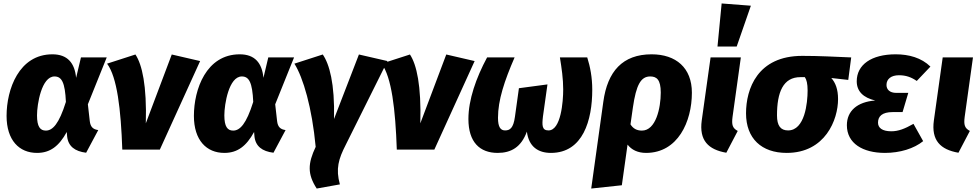

<svg xmlns="http://www.w3.org/2000/svg" viewBox="-20 -865 5655 1110"><path d="M283 -551C89 -551 18 -348 18 -195C18 -54 91 19 194 19C270 19 321 -20 366 -102L368 -77C374 -19 413 10 478 18L548 -113C519 -117 503 -130 499 -165L488 -262L597 -533H448L420 -415C412 -501 370 -551 283 -551ZM295 -423C337 -423 356 -388 361 -276C321 -148 284 -110 245 -110C212 -110 194 -133 194 -198C194 -262 220 -423 295 -423Z M763 -550 599 -497C657 -419 679 -234 687 0H904L1137 -512L973 -550L823 -152C829 -370 802 -491 763 -550Z M1366 -551C1172 -551 1101 -348 1101 -195C1101 -54 1174 19 1277 19C1353 19 1404 -20 1449 -102L1451 -77C1457 -19 1496 10 1561 18L1631 -113C1602 -117 1586 -130 1582 -165L1571 -262L1680 -533H1531L1503 -415C1495 -501 1453 -551 1366 -551ZM1378 -423C1420 -423 1439 -388 1444 -276C1404 -148 1367 -110 1328 -110C1295 -110 1277 -133 1277 -198C1277 -262 1303 -423 1378 -423Z M1846 -550 1682 -497C1733 -416 1784 -242 1805 -16C1759 81 1757 142 1811 225L1945 201C1920 111 1937 54 1979 -28L2220 -512L2055 -550L1911 -177C1916 -383 1884 -495 1846 -550Z M2350 -550 2186 -497C2244 -419 2266 -234 2274 0H2491L2724 -512L2560 -550L2410 -152C2416 -370 2389 -491 2350 -550Z M2857 19C2935 19 2993 -14 3026 -104C3037 -17 3091 19 3165 19C3351 19 3404 -171 3404 -346C3404 -418 3392 -479 3375 -533H3217C3227 -471 3236 -410 3236 -348C3236 -277 3223 -111 3151 -111C3113 -111 3113 -140 3119 -192L3145 -377L2980 -355L2957 -190C2948 -123 2927 -111 2900 -111C2874 -111 2859 -130 2859 -184C2859 -286 2896 -397 2955 -533H2796C2732 -414 2688 -288 2688 -177C2688 -43 2754 19 2857 19Z M3747 -551C3579 -551 3492 -452 3468 -277L3398 225L3575 206L3608 -29C3631 1 3667 19 3715 19C3899 19 3980 -162 3980 -329C3980 -473 3888 -551 3747 -551ZM3691 -110C3661 -110 3640 -122 3625 -146L3639 -244C3658 -375 3685 -423 3739 -423C3776 -423 3800 -405 3800 -330C3800 -241 3772 -110 3691 -110Z M4152 -845 4128 -596H4239L4321 -832ZM4263 -533H4088L4037 -169C4021 -53 4075 0 4179 18L4245 -108C4215 -124 4209 -143 4215 -189Z M4528 19C4751 19 4825 -173 4825 -292C4825 -349 4810 -387 4786 -414L4884 -403L4901 -533C4805 -537 4716 -542 4618 -542C4359 -542 4293 -351 4293 -210C4293 -64 4383 19 4528 19ZM4536 -111C4493 -111 4472 -138 4472 -198C4472 -331 4507 -420 4609 -419H4633C4643 -405 4649 -381 4649 -342C4649 -270 4633 -111 4536 -111Z M5096 19C5183 19 5264 -6 5317 -49L5261 -149C5210 -120 5173 -106 5133 -106C5080 -106 5056 -126 5056 -156C5056 -192 5079 -217 5141 -217H5198L5231 -328H5162C5123 -328 5105 -348 5105 -374C5105 -409 5133 -430 5177 -430C5217 -430 5248 -419 5280 -397L5359 -480C5307 -531 5235 -551 5158 -551C5018 -551 4933 -491 4933 -395C4933 -337 4971 -300 5040 -284C4935 -276 4876 -223 4876 -141C4876 -36 4968 19 5096 19Z M5605 -533H5430L5379 -169C5363 -53 5417 0 5521 18L5587 -108C5557 -124 5551 -143 5557 -189Z"/></svg>

Font: Fira Sans ExtraBold
Style: Italic
Weight: 800
Italic angle: -8°
Designer: bBox Type GmbH & Carrois Corporate GbR & Edenspiekermann AG
Foundry: bBox Type GmbH & Carrois Corporate GbR & Edenspiekermann AG
Version: Version 4.301;PS 004.301;hotconv 1.0.88;makeotf.lib2.5.64775